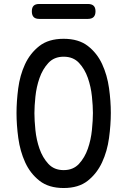

<svg xmlns="http://www.w3.org/2000/svg" viewBox="-20 -935 640 965"><path d="M300 -80Q348 -80 377 -111.5Q406 -143 421.5 -187.5Q437 -232 442 -281.5Q447 -331 447 -367Q447 -402 442 -450.5Q437 -499 421.5 -543.5Q406 -588 377 -619Q348 -650 300 -650Q252 -650 223 -618.5Q194 -587 178.5 -542.5Q163 -498 158 -449.5Q153 -401 153 -366Q153 -330 158 -281Q163 -232 178.5 -187.5Q194 -143 223 -111.5Q252 -80 300 -80ZM300 10Q225 10 178.5 -26.5Q132 -63 106.5 -119Q81 -175 72 -241Q63 -307 63 -367Q63 -425 71.5 -490.5Q80 -556 105.5 -611.5Q131 -667 177.5 -703.5Q224 -740 300 -740Q375 -740 421.5 -704Q468 -668 493.5 -612.5Q519 -557 528 -492Q537 -427 537 -368Q537 -308 528 -241.5Q519 -175 493 -119Q467 -63 421 -26.5Q375 10 300 10ZM177 -840Q158 -840 149 -849.5Q140 -859 140 -878Q140 -897 149 -906Q158 -915 177 -915H422Q441 -915 450.5 -906Q460 -897 460 -878Q460 -859 450.5 -849.5Q441 -840 422 -840Z"/></svg>

Font: Maple Mono NL
Style: Regular
Weight: 400
Monospace: yes
Designer: subframe7536
Version: Version 7.000